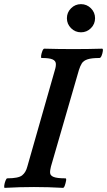

<svg xmlns="http://www.w3.org/2000/svg" viewBox="-31 -903 517 927"><path d="M-8 4Q-12 4 -10.5 -7.5Q-9 -19 -4.5 -30.5Q0 -42 4 -42Q58 -42 76 -56.5Q94 -71 101 -99L234 -565Q240 -584 238.5 -597Q237 -610 222 -616.5Q207 -623 170 -623Q166 -623 167.5 -634Q169 -645 173.5 -656.5Q178 -668 183 -668Q218 -667 253 -666.5Q288 -666 323 -666Q358 -666 393 -666.5Q428 -667 462 -668Q467 -668 465.5 -656.5Q464 -645 459.5 -634Q455 -623 449 -623Q411 -623 391.5 -616.5Q372 -610 364 -597Q356 -584 350 -565L215 -99Q210 -80 211 -67.5Q212 -55 228.5 -48.5Q245 -42 285 -42Q290 -42 288 -30.5Q286 -19 282 -7.5Q278 4 273 4Q238 2 203 1Q168 0 133 0Q98 0 62.5 1Q27 2 -8 4ZM360 -747Q332 -747 312 -767Q292 -787 292 -815Q292 -843 312 -863Q332 -883 360 -883Q388 -883 408 -863Q428 -843 428 -815Q428 -787 408 -767Q388 -747 360 -747Z"/></svg>

Font: Junicode
Style: Bold Italic
Weight: 700
Italic angle: -11°
Designer: Peter S. Baker
Version: Version 2.100; ttfautohint (v1.8.4)